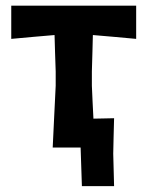

<svg xmlns="http://www.w3.org/2000/svg" viewBox="-20 -518 518 674"><path d="M165 0Q167.5 -54 170 -104.5Q172.5 -155 175.5 -217V-267Q174 -305 173.2 -336Q172.5 -367 171.5 -395Q134.5 -392 96 -388.5Q57.5 -385 19.5 -381.5V-498H458V-381.5Q420 -385 381.5 -388.5Q343 -392 306 -395Q305.5 -367 304.5 -336Q303.5 -305 302.5 -267V-217Q304 -185 305.2 -156.8Q306.5 -128.5 308 -101.5Q325.5 -102 343.5 -102.2Q361.5 -102.5 380.5 -103Q379.5 -68.5 378.8 -38Q378 -7.5 377.5 21.5Q378 50 379 78.2Q380 106.5 380.5 135.5H267.5L263 0Z"/></svg>

Font: Commissioner Loud SemiBold
Style: Regular
Weight: 600
Designer: Kostas Bartsokas
Foundry: Kostas Bartsokas
Version: Version 1.000; ttfautohint (v1.8.3)